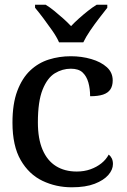

<svg xmlns="http://www.w3.org/2000/svg" viewBox="-20 -786 539 816"><path d="M285 10Q218 10 160.5 -17.5Q103 -45 68 -105.5Q33 -166 33 -265Q33 -345 53.5 -399.5Q74 -454 108.5 -486.5Q143 -519 187.5 -533Q232 -547 281 -547Q327 -547 368 -535Q409 -523 434 -500.5Q459 -478 459 -444Q459 -421 449 -406Q439 -391 418 -384Q397 -377 363 -377Q363 -409 355.5 -435.5Q348 -462 331 -478Q314 -494 281 -494Q245 -494 213 -474.5Q181 -455 161 -405Q141 -355 141 -266Q141 -196 161 -149.5Q181 -103 218 -80Q255 -57 306 -57Q338 -57 364.5 -66.5Q391 -76 411 -92Q431 -108 442 -129Q450 -123 455 -113Q460 -103 460 -89Q460 -65 440.5 -42.5Q421 -20 382.5 -5Q344 10 285 10ZM231 -606Q221 -629 202.5 -655.5Q184 -682 164.5 -708Q145 -734 129 -753V-766H174Q192 -755 211 -739.5Q230 -724 248.5 -707.5Q267 -691 282 -675Q297 -691 315.5 -707.5Q334 -724 353.5 -739.5Q373 -755 391 -766H436V-753Q421 -734 401 -708Q381 -682 363 -655.5Q345 -629 334 -606Z"/></svg>

Font: ET Text
Style: Regular
Weight: 470
Designer: Monotype Design Team
Foundry: Monotype Imaging Inc.
Version: Version 2.009